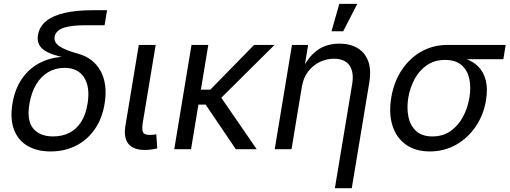

<svg xmlns="http://www.w3.org/2000/svg" viewBox="-20 -781 2667 1005"><path d="M245.1 11.7Q173.3 11.7 123.8 -17.6Q74.2 -46.9 53.2 -102.8Q32.2 -158.7 44.9 -237.3Q58.1 -317.9 97.7 -372.8Q137.2 -427.7 196.3 -455.8Q255.4 -483.9 326.7 -483.9L325.7 -478Q287.1 -485.8 257.8 -495.8Q228.5 -505.9 209.2 -519.8Q189.9 -533.7 182.1 -553.2Q174.3 -572.8 179.2 -599.6Q187 -642.6 221.9 -670.9Q256.8 -699.2 318.1 -713.4Q379.4 -727.5 465.3 -727.5H540.5L527.3 -648.9H432.6Q376 -648.9 340.3 -642.3Q304.7 -635.7 287.1 -622.3Q269.5 -608.9 266.1 -588.9Q263.7 -574.7 269.3 -562.5Q274.9 -550.3 289.8 -539.8Q304.7 -529.3 329.3 -519.3Q354 -509.3 389.6 -499.5Q429.2 -488.8 459 -465.6Q488.8 -442.4 506.8 -408.9Q524.9 -375.5 530.5 -332.8Q536.1 -290 527.8 -239.7Q515.1 -160.6 475.8 -104.2Q436.5 -47.9 377.2 -18.1Q317.9 11.7 245.1 11.7ZM258.3 -66.9Q306.2 -66.9 343.5 -85.9Q380.9 -105 405.5 -144Q430.2 -183.1 439 -242.7Q451.7 -327.6 419.4 -376.7Q387.2 -425.8 317.4 -425.8Q271 -425.8 233.2 -403.8Q195.3 -381.8 169.9 -340.1Q144.5 -298.3 134.3 -238.8Q119.1 -149.9 153.8 -108.4Q188.5 -66.9 258.3 -66.9Z M738.3 3.9Q676.8 3.9 651.6 -28.8Q626.5 -61.5 636.2 -121.1L706.5 -545.9H794.9L728 -143.1Q721.7 -106 728 -90.3Q734.4 -74.7 762.2 -74.7Q776.4 -74.7 783.9 -75.7Q791.5 -76.7 797.9 -78.6L803.2 -4.4Q792.5 -1.5 775.1 1.2Q757.8 3.9 738.3 3.9Z M1070.3 -545.9 980 0H892.1L982.4 -545.9ZM1417 -545.9 1102.1 -233.4H985.4L998 -311.5H1080.6L1310.1 -545.9ZM1214.4 0 1054.7 -235.8 1113.3 -305.7 1323.7 0Z M1560.1 -327.1 1505.9 0H1418L1508.3 -545.9H1592.8L1571.3 -413.6H1559.1Q1584.5 -464.8 1614.5 -495.4Q1644.5 -525.9 1679.9 -539.3Q1715.3 -552.7 1755.9 -552.7Q1811 -552.7 1850.3 -530Q1889.6 -507.3 1907 -461.7Q1924.3 -416 1912.6 -346.7L1821.3 204.1H1732.9L1823.2 -339.4Q1834 -403.3 1809.3 -438.5Q1784.7 -473.6 1728 -473.6Q1689.5 -473.6 1653.8 -456.5Q1618.2 -439.5 1593 -407Q1567.9 -374.5 1560.1 -327.1ZM1715.3 -617.2 1755.9 -760.7H1850.1L1776.4 -617.2Z M2230 11.7Q2155.3 11.7 2105.2 -23.7Q2055.2 -59.1 2034.7 -122.3Q2014.2 -185.5 2027.8 -269.5Q2042 -353.5 2083.5 -415.5Q2125 -477.5 2186.5 -511.7Q2248 -545.9 2322.3 -545.9H2627L2614.7 -471.2H2375.5L2309.6 -467.3Q2254.9 -467.3 2215.1 -440.2Q2175.3 -413.1 2150.9 -368.4Q2126.5 -323.7 2117.2 -270Q2108.4 -216.8 2117.7 -170.4Q2127 -124 2157.7 -95.5Q2188.5 -66.9 2243.2 -66.9Q2298.3 -66.9 2338.4 -95Q2378.4 -123 2403.3 -169.4Q2428.2 -215.8 2437 -270Q2446.3 -324.7 2436.3 -369.4Q2426.3 -414.1 2395.3 -440.7Q2364.3 -467.3 2309.6 -467.3L2313.5 -489.3Q2368.7 -489.3 2412.1 -475.1Q2455.6 -460.9 2483.9 -432.1Q2512.2 -403.3 2522.9 -359.6Q2533.7 -315.9 2523.9 -256.3Q2511.2 -178.7 2469.7 -118.2Q2428.2 -57.6 2366.5 -22.9Q2304.7 11.7 2230 11.7Z"/></svg>

Font: Inter Variable
Style: Italic
Weight: 400
Italic angle: -9.39999°
Designer: Rasmus Andersson
Foundry: rsms
Version: Version 4.001;git-9221beed3